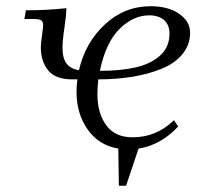

<svg xmlns="http://www.w3.org/2000/svg" viewBox="-20 -472 683 615"><path d="M58.1 -411.1 63 -439Q129.9 -439 192.9 -445.8L190.9 -418L183.1 -358.9Q180.2 -337.4 180.2 -318.8Q180.2 -286.1 192.9 -268.8Q205.6 -251.5 232.9 -247.1Q252.9 -335 315.7 -393.6Q378.4 -452.1 462.9 -452.1Q518.1 -452.1 553.5 -428Q588.9 -403.8 588.9 -367.2Q588.9 -328.1 564.2 -298.3Q539.6 -268.6 497.1 -251.5Q454.6 -234.4 403.8 -226.1Q353 -217.8 294.9 -217.8Q292 -193.4 292 -169.9Q292 -109.9 320.1 -71Q348.1 -32.2 404.8 -32.2Q481 -32.2 537.1 -86.9L550.8 -66.9Q494.6 -6.8 423.8 3.9L383.8 123H360.8L358.9 3.9Q296.9 -6.3 261 -56.9Q225.1 -107.4 225.1 -178.2Q225.1 -198.2 228 -217.8H210.9Q157.7 -217.8 134.3 -246.6Q110.8 -275.4 110.8 -320.8Q110.8 -332.5 114.5 -358.4Q118.2 -384.3 118.2 -391.1Q118.2 -402.8 111.8 -407Q105.5 -411.1 87.9 -411.1ZM299.8 -245.1Q367.2 -245.1 415.5 -256.3Q463.9 -267.6 493.4 -294.7Q522.9 -321.8 522.9 -363.8Q522.9 -393.1 505.1 -408Q487.3 -422.9 458 -422.9Q407.2 -422.9 363.3 -379.9Q319.3 -336.9 299.8 -245.1Z"/></svg>

Font: Dihjauti
Style: Italic
Weight: 400
Italic angle: -9°
Designer: T. Christopher White
Version: Version 3.0.0